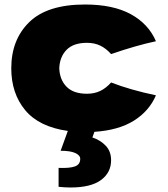

<svg xmlns="http://www.w3.org/2000/svg" viewBox="-20 -576 747 852"><path d="M473 -210Q558 -177 672 -153Q642 -83 574 -40.5Q506 2 399 9L390 34Q426 46 449.5 71Q473 96 473 135Q473 190 428 223Q383 256 293 256Q269 256 240 253V169Q289 171 312.5 162.5Q336 154 336 129Q336 113 314 103Q292 93 249 93L281 5Q153 -13 91.5 -87.5Q30 -162 30 -273Q30 -400 110 -478Q190 -556 357 -556Q482 -556 560.5 -513Q639 -470 672 -393Q583 -374 473 -336Q451 -361 425 -373.5Q399 -386 366 -386Q306 -386 275.5 -355Q245 -324 243 -273Q245 -222 275.5 -191Q306 -160 366 -160Q399 -160 425 -172.5Q451 -185 473 -210Z"/></svg>

Font: Dela Gothic One
Style: Regular
Weight: 400
Designer: aratakana
Foundry: aratakana
Version: Version 1.004